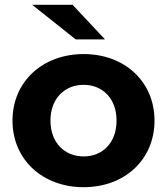

<svg xmlns="http://www.w3.org/2000/svg" viewBox="-20 -771 695 799"><path d="M295 -607H417L282 -751H114ZM328 8C499 8 623 -107 623 -269C623 -431 499 -546 328 -546C157 -546 32 -431 32 -269C32 -107 157 8 328 8ZM328 -120C250 -120 190 -176 190 -269C190 -362 250 -418 328 -418C406 -418 465 -362 465 -269C465 -176 406 -120 328 -120Z"/></svg>

Font: Montserrat Lite
Style: Bold
Weight: 700
Designer: Julieta Ulanovsky
Foundry: Julieta Ulanovsky
Version: Version 7.200;PS 007.200;hotconv 1.0.88;makeotf.lib2.5.64775